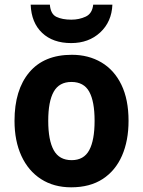

<svg xmlns="http://www.w3.org/2000/svg" viewBox="-20 -790 611 820"><path d="M529 -274Q529 -189 501 -125Q473 -61 418.5 -25.5Q364 10 284 10Q210 10 155.5 -25Q101 -60 71.5 -124Q42 -188 42 -274Q42 -406 105 -481Q168 -556 287 -556Q358 -556 413 -523.5Q468 -491 498.5 -428Q529 -365 529 -274ZM186 -274Q186 -191 209.5 -148.5Q233 -106 286 -106Q338 -106 361 -148.5Q384 -191 384 -274Q384 -357 361 -398.5Q338 -440 285 -440Q233 -440 209.5 -398.5Q186 -357 186 -274ZM460 -770Q457 -697 408 -651.5Q359 -606 284 -606Q206 -606 160 -649.5Q114 -693 111 -770H193Q196 -730 221 -718Q246 -706 285 -706Q318 -706 346 -719Q374 -732 378 -770Z"/></svg>

Font: Noto Sans SemiCondensed
Style: Bold
Weight: 700
Width: 4
Designer: Monotype Design Team
Foundry: Monotype Imaging Inc.
Version: Version 2.013; ttfautohint (v1.8.4.7-5d5b)